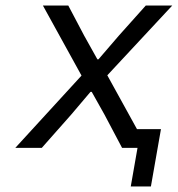

<svg xmlns="http://www.w3.org/2000/svg" viewBox="-20 -536 644 696"><path d="M422.5 0 358.5 -121 312.5 -203H308L238.5 -121L131.5 0H35.5L275.5 -262L135.5 -516H227.5L285 -407L333 -321H337L411 -407L508.5 -516H604.5L369 -263L476.5 -68H563.5L527 140H454L478.5 0Z"/></svg>

Font: JuliaMono ExtraBoldItalic
Style: Regular
Weight: 800
Italic angle: -9°
Monospace: yes
Designer: cormullion
Foundry: corm
Version: Version 0.049; ttfautohint (v1.8.4)